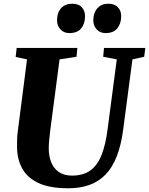

<svg xmlns="http://www.w3.org/2000/svg" viewBox="-20 -1000 800 1030"><path d="M690.5 -681.5 641 -306Q630 -222 606.5 -161.8Q583 -101.5 546.5 -63.8Q510 -26 460 -8Q410 10 346 10Q245 10 185 -18.8Q125 -47.5 98.2 -97.8Q71.5 -148 71.5 -211Q71.5 -230 71.8 -250.2Q72 -270.5 75 -292L125 -681.5L64 -694.5L69.5 -743H395L390.5 -695.5L299.5 -681.5L250 -304Q246.5 -275 244 -249Q241.5 -223 241.5 -204.5Q241.5 -163.5 254.5 -130.2Q267.5 -97 295.2 -77.5Q323 -58 366.5 -58Q427 -58 465.2 -86Q503.5 -114 525.2 -169.8Q547 -225.5 557.5 -309L606.5 -681.5L533.5 -695.5L538 -743H759.5L753.5 -695.5ZM352 -822.5Q322 -822.5 303.8 -842.8Q285.5 -863 286 -893.5Q286.5 -933 308.2 -956.5Q330 -980 367 -980Q402.5 -980 419.8 -960.2Q437 -940.5 436 -911.5Q436 -872 415.2 -847.2Q394.5 -822.5 352 -822.5ZM546 -822.5Q516.5 -822.5 498.2 -842.8Q480 -863 480.5 -893.5Q481.5 -933 503.2 -956.5Q525 -980 561.5 -980Q595.5 -980 613.2 -960.2Q631 -940.5 630 -911.5Q629.5 -872 608.8 -847.2Q588 -822.5 546 -822.5Z"/></svg>

Font: Merriweather 36pt Black
Style: Italic
Weight: 900
Italic angle: -7.8°
Version: Version 2.101